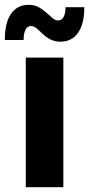

<svg xmlns="http://www.w3.org/2000/svg" viewBox="-35 -777 370 797"><path d="M72 0V-538H228V0ZM216 -604Q192 -604 174 -613.5Q156 -623 142 -636.5Q128 -650 116.5 -659.5Q105 -669 94 -669Q79 -669 71 -654Q63 -639 63 -611H-15Q-15 -683 11 -720Q37 -757 84 -757Q108 -757 126 -747Q144 -737 158 -724Q172 -711 183.5 -701.5Q195 -692 206 -692Q221 -692 229 -706.5Q237 -721 237 -747H315Q315 -678 289 -641Q263 -604 216 -604Z"/></svg>

Font: Montserrat Thin
Style: Bold
Weight: 700
Version: Version 9.000